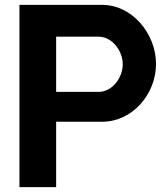

<svg xmlns="http://www.w3.org/2000/svg" viewBox="-20 -770 690 790"><path d="M400 -750H60V0H211V-269H400C525 -269 622 -383 622 -507C622 -630 525 -750 400 -750ZM386 -392H211V-619H386C441 -619 485 -561 485 -506C485 -449 441 -392 386 -392Z"/></svg>

Font: Oakes Bold
Style: Regular
Weight: 700
Designer: Samuel Oakes
Foundry: Samuel Oakes
Version: Version 1.003;PS 001.003;hotconv 1.0.88;makeotf.lib2.5.64775